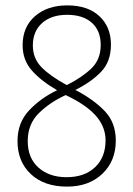

<svg xmlns="http://www.w3.org/2000/svg" viewBox="-20 -681 495 713"><path d="M230 -661Q306 -661 349 -621Q392 -581 392 -515Q392 -453 356 -415Q320 -377 260 -347Q327 -312 368.5 -269Q410 -226 410 -159Q410 -83 360 -35.5Q310 12 229 12Q144 12 94.5 -34.5Q45 -81 45 -157Q45 -225 87.5 -270.5Q130 -316 192 -346Q133 -380 98.5 -419Q64 -458 64 -513Q64 -581 110 -621Q156 -661 230 -661ZM229 -626Q171 -626 136.5 -595.5Q102 -565 102 -512Q102 -464 134.5 -431Q167 -398 228 -365Q284 -393 319 -426.5Q354 -460 354 -514Q354 -567 321 -596.5Q288 -626 229 -626ZM83 -157Q83 -94 123 -58.5Q163 -23 227 -23Q294 -23 333 -60Q372 -97 372 -160Q372 -206 341.5 -244.5Q311 -283 246 -317L224 -328Q165 -301 124 -260.5Q83 -220 83 -157Z"/></svg>

Font: Noto Sans Telugu Condensed ExtraLight
Style: Regular
Weight: 200
Width: 3
Designer: Jelle Bosma - Monotype Design Team
Foundry: Monotype Imaging Inc.
Version: Version 2.005; ttfautohint (v1.8.4.7-5d5b)